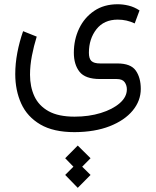

<svg xmlns="http://www.w3.org/2000/svg" viewBox="-20 -379 738 909"><path d="M348.1 310.1 408.7 370.1 369.1 410.2 408.7 449.2 348.1 510.3 288.6 449.2 327.6 410.2 288.6 370.1ZM333 246.6Q232.9 246.6 170.9 210.2Q108.9 173.8 80.6 111.6Q52.2 49.3 52.2 -28.3Q52.2 -77.6 62 -129.4Q71.8 -181.2 89.4 -231.4L153.8 -205.6Q140.1 -161.6 131.1 -115.2Q122.1 -68.8 122.1 -25.4Q122.1 31.7 142.8 76.7Q163.6 121.6 210 147.5Q256.3 173.3 333 173.3Q400.9 173.3 457 156Q513.2 138.7 546.9 109.4Q580.6 80.1 580.6 43.9Q580.6 24.9 570.1 10Q559.6 -4.9 532.2 -4.9H453.1Q383.8 -4.9 356.7 -39.1Q329.6 -73.2 329.6 -129.4Q329.6 -191.4 354.5 -243.7Q379.4 -295.9 425.8 -327.4Q472.2 -358.9 537.1 -358.9Q562.5 -358.9 588.9 -352.5Q615.2 -346.2 640.6 -329.6L617.7 -268.1Q580.1 -286.1 537.6 -286.1Q472.2 -286.1 436.5 -240.5Q400.9 -194.8 400.9 -129.4Q400.9 -101.6 412.8 -90.1Q424.8 -78.6 454.6 -78.6H535.6Q599.1 -78.6 622.8 -44.9Q646.5 -11.2 646.5 42Q646.5 98.1 608.2 144.5Q569.8 190.9 499.5 218.5Q429.2 246.1 333 246.6Z"/></svg>

Font: Vazirmatn UI NL Light
Style: Regular
Weight: 300
Designer: Saber Rastikerdar
Foundry: Saber Rastikerdar
Version: Version 33.003